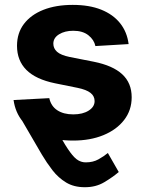

<svg xmlns="http://www.w3.org/2000/svg" viewBox="-20 -573 603 797"><path d="M156.8 -143Q198.2 -63.1 225.6 -14.5Q252.9 34.1 271.4 59.1Q289.8 84.1 304.7 92.5Q319.5 101 335.7 101Q366.1 101.1 388.7 88.4Q411.3 75.8 427.7 62.1L472.9 141Q448.4 162.1 412.9 183.3Q377.4 204.6 331.1 204.1Q286.8 204.1 254.5 184.6Q222.2 165.1 197.9 133.8Q173.7 102.4 153.3 68L64.1 -85.2ZM513.9 -390 376 -381.8Q370.5 -407.9 347 -426.6Q323.5 -445.3 284.2 -445.3Q249 -445.3 225.2 -430.6Q201.4 -415.9 201.4 -391.8Q201.4 -372 216.7 -358.1Q232.1 -344.2 269.9 -336.3L369.1 -316.8Q448.3 -301 487.5 -264.6Q526.6 -228.3 526.6 -169.3Q526.6 -115.4 495.3 -75Q464.1 -34.5 409.3 -12Q354.6 10.5 283.8 10.5Q211.4 10.5 158.6 -9.9Q105.9 -30.4 74.7 -68.1Q43.5 -105.9 36.3 -157.8L184.6 -165.6Q191.7 -132.5 217.7 -115.4Q243.7 -98.2 284 -98.2Q323.6 -98.2 348.1 -113.9Q372.7 -129.5 372.7 -153.3Q372.7 -174.2 355.6 -187.5Q338.5 -200.8 302.7 -208.2L208.4 -227.3Q128.5 -243.7 89.6 -282.7Q50.6 -321.7 50.6 -382.8Q50.6 -435.6 79.3 -473.6Q108.1 -511.6 160.1 -532.2Q212.1 -552.7 281.8 -552.7Q350.7 -552.7 400.1 -532.9Q449.6 -513 478.6 -476.6Q507.6 -440.2 513.9 -390Z"/></svg>

Font: GitLab Sans
Style: Regular
Weight: 400
Designer: Rasmus Andersson
Foundry: Modifications by GitLab B.V., manufactured by rsms
Version: Version 4.000;git-c8fb6b7